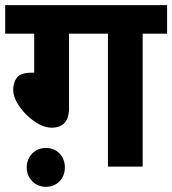

<svg xmlns="http://www.w3.org/2000/svg" viewBox="-20 -642 664 740"><path d="M246.1 -512.2V-226.1Q246.1 -186.5 228.5 -168Q210.9 -149.9 179.2 -149.9Q155.8 -149.9 130.9 -163.1Q105 -176.8 82.5 -199.2Q60.1 -221.2 45.4 -246.6Q30.8 -272.5 30.8 -295.9Q30.8 -322.3 44.4 -341.8Q58.6 -361.8 102.1 -361.8H111.8V-512.2H0V-622.1H624V-512.2H529.8V0H396V-512.2ZM83 2.9Q83 -28.3 104.5 -50.8Q126.5 -71.8 156.7 -71.8Q189 -71.8 209.5 -50.3Q230 -28.8 230 2.9Q230 35.2 209.5 56.6Q189 78.1 156.7 78.1Q126 78.1 104.5 56.6Q83 35.2 83 2.9Z"/></svg>

Font: Droid Sans Thai
Style: Bold
Weight: 700
Designer: Steve Matteson
Foundry: Ascender Corporation
Version: Version 1.00